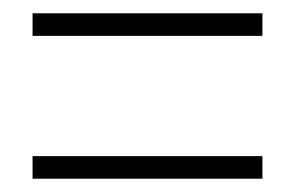

<svg xmlns="http://www.w3.org/2000/svg" viewBox="-20 -497 445 289"><path d="M29 -443V-477H375V-443ZM29 -228V-262H375V-228Z"/></svg>

Font: Noto Sans Lao ExtraCondensed ExtraLight
Style: Regular
Weight: 200
Width: 2
Designer: Monotype Design Team
Foundry: Monotype Imaging Inc.
Version: Version 2.003; ttfautohint (v1.8.4.7-5d5b)